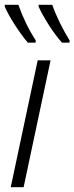

<svg xmlns="http://www.w3.org/2000/svg" viewBox="-29 -785 312 805"><path d="M120 -606 121 -615Q77 -683 48 -765H-9V-757Q6 -723 34 -679.5Q62 -636 88 -606ZM262 -606 263 -615Q242 -649 222.5 -688.5Q203 -728 190 -765H133V-757Q149 -722 176.5 -679Q204 -636 231 -606ZM70 0 183 -532H129L16 0Z"/></svg>

Font: Noto Sans UI SemiCondensed Light
Style: Italic
Weight: 300
Width: 4
Designer: Monotype Design Team
Foundry: Monotype Imaging Inc.
Version: 1.001